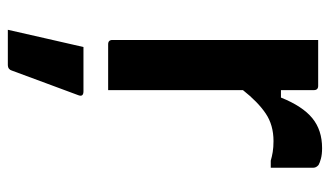

<svg xmlns="http://www.w3.org/2000/svg" viewBox="-196 -390 842 490"><g transform="rotate(90 225.0 -145.0)"><path d="M210 0H93Q82 0 82 -11V-536H199Q210 -536 210 -525V-441H229Q251 -496 281.5 -521Q312 -546 358 -546Q374 -546 385 -543Q396 -540 401 -537Q408 -531 408 -524V-415H390Q380 -418 368 -420Q356 -422 340 -422Q299 -422 269.5 -402Q240 -382 210 -344ZM100 63H213Q228 63 223 76Q207 119 192 159.5Q177 200 160 246Q159 250 155.5 253Q152 256 145 256H56Q67 206 78.5 157Q90 108 100 63Z"/></g></svg>

Font: Recursive Sn Lnr St SmB
Style: Regular
Weight: 600
Version: Version 1.079;hotconv 1.0.112;makeotfexe 2.5.65598; ttfautoh